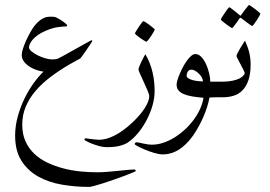

<svg xmlns="http://www.w3.org/2000/svg" viewBox="-20 -380 1054 750"><path d="M510.3 288.1Q510.3 289.1 498.3 294.2Q486.3 299.3 468 306.2Q449.7 313 427.5 320.8Q405.3 328.6 385 335.2Q364.7 341.8 349.1 345.9Q333.5 350.1 328.1 350.1Q273.9 350.1 222.2 341.3Q170.4 332.5 129.6 309.8Q88.9 287.1 64 248.3Q39.1 209.5 39.1 149.9Q39.1 111.8 49.6 74.2Q60.1 36.6 76.4 3.4Q92.8 -29.8 112.3 -56.4Q131.8 -83 149.9 -100.1Q138.2 -101.6 123.3 -106.4Q108.4 -111.3 95.5 -119.6Q82.5 -127.9 73.7 -139.4Q64.9 -150.9 64.9 -166Q64.9 -174.8 69.6 -189.5Q74.2 -204.1 81.5 -220.5Q88.9 -236.8 97.7 -252.7Q106.4 -268.6 115.2 -279.8Q125.5 -292.5 134.8 -299.6Q144 -306.6 152.1 -310.1Q160.2 -313.5 167 -314.2Q173.8 -314.9 178.2 -314.9Q184.1 -314.9 190.7 -314.2Q197.3 -313.5 201.2 -311Q207 -308.1 214.4 -303.7Q221.7 -299.3 227.8 -294.9Q233.9 -290.5 238 -286.6Q242.2 -282.7 242.2 -280.8Q242.2 -279.8 241.7 -278.8Q240.7 -276.9 239.3 -276.9Q228.5 -276.9 207 -274.2Q185.5 -271.5 156.2 -258.8Q138.7 -251 126.7 -242.2Q114.7 -233.4 107.4 -224.9Q100.1 -216.3 96.7 -208.5Q93.3 -200.7 93.3 -194.8Q93.3 -187.5 103.3 -179.2Q113.3 -170.9 127.4 -163.8Q141.6 -156.7 157 -152.3Q172.4 -147.9 183.1 -147.9Q186 -147.9 194.1 -148.4Q202.1 -148.9 209 -152.3Q218.3 -157.2 231 -164.1Q243.7 -170.9 257.8 -179Q272 -187 286.1 -194.8Q300.3 -202.6 311.5 -209Q322.8 -215.3 330.1 -219.2Q337.4 -223.1 337.9 -223.1Q340.3 -223.1 340.3 -220.2Q340.3 -218.8 333.7 -208.5Q327.1 -198.2 318.8 -186.3Q310.5 -174.3 303.2 -164.1Q295.9 -153.8 294.9 -152.8Q292 -150.4 278.8 -143.6Q265.6 -136.7 249 -127Q210 -104 176.8 -78.9Q143.6 -53.7 119.1 -25.1Q94.7 3.4 80.8 36.1Q66.9 68.8 66.9 106.9Q66.9 144 79.6 172.1Q92.3 200.2 114.3 220.9Q136.2 241.7 165.3 255.4Q194.3 269 226.8 277.6Q259.3 286.1 293.2 289.6Q327.1 293 358.9 293Q377 293 397.9 291.3Q418.9 289.6 439 287.6Q459 285.6 476.3 283.9Q493.7 282.2 504.9 282.2Q510.3 282.2 510.3 288.1Z M584 -23.9Q584 2 576.4 29.5Q568.8 57.1 555.9 83Q543 108.9 525.9 131.3Q508.8 153.8 489.3 169.4Q477.5 179.2 464.4 184.3Q451.2 189.5 438.7 191.7Q426.3 193.8 415 194.3Q403.8 194.8 396 194.8Q382.8 194.8 367.7 190.7Q352.5 186.5 339.6 181.4Q326.7 176.3 318.1 171.6Q309.6 167 309.6 166Q309.6 164.6 311 162.4Q312.5 160.2 314 160.2Q314.5 160.2 321 161.1Q327.6 162.1 335.9 163.1Q344.2 164.1 352.8 165Q361.3 166 366.7 166Q394.5 166 427.5 149.4Q460.4 132.8 496.6 99.1Q528.8 68.8 545.9 41.5Q563 14.2 563 -3.9Q563 -10.7 556.4 -26.4Q549.8 -42 542 -58.8Q534.2 -75.7 527.6 -90.1Q521 -104.5 521 -108.9Q521 -112.3 524.7 -121.6Q528.3 -130.9 533.2 -140.9Q538.1 -150.9 542.5 -158.9Q546.9 -167 547.9 -168Q558.1 -150.9 565.2 -132.3Q572.3 -113.8 576.4 -95.2Q580.6 -76.7 582.3 -58.3Q584 -40 584 -23.9ZM584.5 -264.6Q584.5 -262.7 580.1 -255.1Q575.7 -247.6 570.1 -239Q564.5 -230.5 558.8 -223.6Q553.2 -216.8 551.3 -216.8Q550.3 -216.8 543.2 -221.2Q536.1 -225.6 528.1 -231.2Q520 -236.8 513.7 -242.2Q507.3 -247.6 507.3 -249.5Q507.3 -251.5 512 -259Q516.6 -266.6 522.2 -275.1Q527.8 -283.7 533.2 -290.5Q538.6 -297.4 540 -297.4Q542 -297.4 549.3 -292.7Q556.6 -288.1 564.5 -282.2Q572.3 -276.4 578.4 -271Q584.5 -265.6 584.5 -264.6Z M871.1 -30.8Q871.1 -24.9 870.4 -19.5Q869.6 -14.2 866.9 -9.8Q864.3 -5.4 858.9 -2.7Q853.5 0 844.2 0H825.2Q819.8 0 815.2 0.2Q810.5 0.5 806.6 0.5Q802.2 1 798.3 1Q795.4 17.6 788.6 39.3Q781.7 61 771.2 84Q760.7 106.9 747.3 129.4Q733.9 151.9 718.3 169.9Q692.4 198.7 667.5 210.9Q642.6 223.1 616.2 223.1Q602.1 223.1 583 217.5Q564 211.9 546.9 204.8Q529.8 197.8 518.1 191.4Q506.3 185.1 506.3 183.1Q506.3 180.2 508.3 178Q510.3 175.8 514.2 175.8Q517.6 175.8 523.7 177.2Q529.8 178.7 537.8 180.4Q545.9 182.1 555.2 183.6Q564.5 185.1 574.2 185.1Q595.2 185.1 616.9 178Q638.7 170.9 659.7 158.2Q680.7 145.5 699.7 128.4Q718.8 111.3 734.4 90.8Q750 70.3 760.5 47.9Q771 25.4 774.9 2Q751.5 0 732.2 -3.2Q712.9 -6.3 699 -12Q685.1 -17.6 677.5 -26.6Q669.9 -35.6 669.9 -49.8Q669.9 -56.2 673.3 -67.6Q676.8 -79.1 682.4 -92.3Q688 -105.5 695.3 -119.1Q702.6 -132.8 710.7 -143.8Q718.8 -154.8 727.1 -161.9Q735.4 -168.9 743.2 -168.9Q755.9 -168.9 766.6 -157.5Q777.3 -146 784.9 -129.4Q792.5 -112.8 796.9 -94Q801.3 -75.2 801.3 -61H844.2Q853.5 -61 858.9 -58.3Q864.3 -55.7 866.9 -51.5Q869.6 -47.4 870.4 -42Q871.1 -36.6 871.1 -30.8ZM772.9 -62Q772.9 -68.8 768.6 -76.9Q764.2 -85 757.3 -91.8Q750.5 -98.6 742.7 -103.3Q734.9 -107.9 728 -107.9Q718.3 -107.9 713.6 -100.3Q709 -92.8 709 -83Q709 -76.2 724.9 -69.6Q740.7 -63 772.9 -62Z M959 -128.9Q959 -91.8 950.4 -66.9Q941.9 -42 927.2 -27.1Q912.6 -12.2 892.8 -6.1Q873 0 850.1 0H832Q822.8 0 817.4 -2.7Q812 -5.4 809.3 -9.8Q806.6 -14.2 805.9 -19.5Q805.2 -24.9 805.2 -30.8Q805.2 -36.6 805.9 -42Q806.6 -47.4 809.3 -51.5Q812 -55.7 817.4 -58.3Q822.8 -61 832 -61H850.1Q871.1 -61 887.5 -64.5Q903.8 -67.9 915 -73.2Q925.3 -78.6 930.7 -84.7Q936 -90.8 936 -94.2Q936 -97.2 930.9 -107.2Q925.8 -117.2 919.9 -128.4Q914.1 -139.6 908.9 -149.2Q903.8 -158.7 903.8 -161.1Q903.8 -164.6 908.4 -173.6Q913.1 -182.6 918.9 -192.4Q924.8 -202.1 930.2 -210.7Q935.5 -219.2 937 -221.2Q948.2 -196.8 953.6 -174.6Q959 -152.3 959 -128.9ZM997.1 -326.7Q997.1 -324.7 992.7 -316.9Q988.3 -309.1 982.7 -300.5Q977.1 -292 971.9 -285.2Q966.8 -278.3 964.8 -278.3Q963.9 -278.3 957.3 -283Q950.7 -287.6 942.9 -293.5Q934.1 -299.8 922.9 -308.6Q920.9 -310.5 919.4 -310.5Q918 -310.5 916 -308.6Q908.7 -297.9 902.8 -289.6Q897.5 -282.2 892.8 -276.4Q888.2 -270.5 886.7 -270.5Q885.3 -270.5 878.2 -275.1Q871.1 -279.8 863.3 -285.6Q855.5 -291.5 849.1 -296.9Q842.8 -302.2 842.8 -303.7Q842.8 -305.7 847.4 -313.2Q852.1 -320.8 857.9 -329.3Q863.8 -337.9 868.9 -344.7Q874 -351.6 875 -351.6Q877.4 -351.6 883.8 -346.7Q890.1 -341.8 897 -336.4Q905.3 -330.1 915 -321.8Q918 -318.8 919.4 -318.8Q920.9 -318.8 922.9 -322.8Q930.2 -333 936.5 -341.3Q941.9 -348.1 946.8 -354.2Q951.7 -360.4 952.6 -360.4Q954.1 -360.4 961.4 -355.5Q968.8 -350.6 976.6 -344.5Q984.4 -338.4 990.7 -333Q997.1 -327.6 997.1 -326.7Z"/></svg>

Font: Scheherazade Rohingya
Style: Regular
Weight: 400
Designer: SIL International
Foundry: SIL International
Version: Version 2.000 (build 440/429)